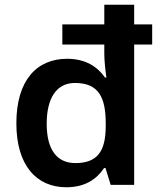

<svg xmlns="http://www.w3.org/2000/svg" viewBox="-20 -780 677 810"><path d="M260 10C341 10 389 -26 419 -71H425L447 0H546V-592H622V-677H546V-760H420V-677H243V-592H420V-553C420 -524 425 -477 429 -453H423C392 -497 343 -532 263 -532C135 -532 49 -441 49 -260C49 -82 134 10 260 10ZM298 -92C219 -92 177 -150 177 -258C177 -367 219 -430 296 -430C396 -430 426 -370 426 -259V-244C425 -142 391 -92 298 -92Z"/></svg>

Font: Noto Sans Tai Tham SemiBold
Style: Regular
Weight: 600
Designer: Monotype Design Team 2013. Revised by David WIlliams 2020
Foundry: Monotype Imaging Inc.
Version: Version 2.002